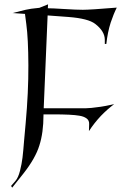

<svg xmlns="http://www.w3.org/2000/svg" viewBox="-20 -634 602 883"><path d="M180 -108V-105Q180 -24 161 35Q143 94 87 165L36 229L31 221L51 198Q64 183 72 151.5Q80 120 83.5 91Q87 62 91 10.5Q95 -41 98 -67Q111 -210 110.5 -333.5Q110 -457 101 -523L95 -569L96 -570L38 -574L98 -589Q118 -594 161 -598L201 -614L200 -596Q221 -596 276 -592.5Q331 -589 361 -589Q395 -589 517 -599Q502 -569 489 -530Q475 -486 469 -432H462V-451Q462 -490 418 -524Q386 -549 294 -556L199 -563L181 -136H373Q394 -136 443 -143Q459 -145 505 -155Q474 -132 444 -101Q413 -68 389 -31L390 -63Q391 -80 378 -89.5Q365 -99 344 -102Q311 -108 223 -108Z"/></svg>

Font: Roman Uncial Modern
Style: Medium
Weight: 500
Version: Version 001.000